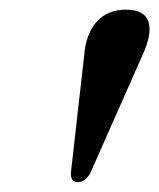

<svg xmlns="http://www.w3.org/2000/svg" viewBox="-20 -806 322 388"><path d="M137 -438Q121.5 -438 123.5 -459L150 -693Q153.5 -738 175.5 -762.2Q197.5 -786.5 234.5 -786.5Q272 -786.5 280 -762Q288 -737.5 267.5 -693.5L163.5 -458.5Q153.5 -438 137 -438Z"/></svg>

Font: Fraunces 72pt SemiBold
Style: Italic
Weight: 600
Italic angle: -16°
Version: Version 1.000;[b76b70a41]